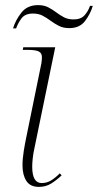

<svg xmlns="http://www.w3.org/2000/svg" viewBox="-20 -721 383 751"><path d="M132 10Q98 10 83 -13.5Q68 -37 68 -74Q68 -100 73 -131Q78 -162 84 -190L142 -474Q144 -489 144 -497Q144 -513 132 -519.5Q120 -526 86 -526H69L71 -536H196L115 -143Q110 -121 108 -101.5Q106 -82 106 -69Q106 -5 143 -5Q163 -5 179.5 -15Q196 -25 214 -43L221 -35Q201 -16 180 -3Q159 10 132 10ZM251 -611Q228 -611 211 -619.5Q194 -628 178.5 -639.5Q163 -651 147 -659.5Q131 -668 109 -668Q78 -668 64 -649Q50 -630 43 -610H31Q41 -643 64 -672Q87 -701 129 -701Q152 -701 168.5 -692.5Q185 -684 199.5 -673Q214 -662 230 -653.5Q246 -645 268 -645Q296 -645 310.5 -661Q325 -677 332 -698H343Q333 -665 312 -638Q291 -611 251 -611Z"/></svg>

Font: Noto Serif Display SemiCondensed ExtraLight
Style: Italic
Weight: 200
Width: 4
Italic angle: -12°
Designer: Monotype Design Team
Foundry: Monotype Imaging Inc.
Version: Version 2.009